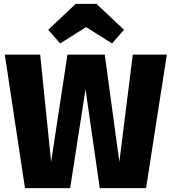

<svg xmlns="http://www.w3.org/2000/svg" viewBox="-20 -979 893 999"><path d="M293 -753 428 -838 563 -753 625 -824 482 -959H374L231 -824ZM848 -695H671L601 -137L525 -695H331L246 -137L189 -695H5L110 0H345L425 -515L499 0H740Z"/></svg>

Font: Fira Sans ExtraBold
Style: Regular
Weight: 800
Designer: bBox Type GmbH & Carrois Corporate GbR & Edenspiekermann AG
Foundry: bBox Type GmbH & Carrois Corporate GbR & Edenspiekermann AG
Version: Version 4.300;PS 004.300;hotconv 1.0.88;makeotf.lib2.5.64775